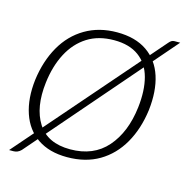

<svg xmlns="http://www.w3.org/2000/svg" viewBox="-88 -612 713 733"><g transform="rotate(15 268.0 -245.5)"><path d="M11 37 492 -516Q497 -522 502 -525Q507 -528 514 -528H536L58 24Q51 31 43.5 34Q36 37 28 37ZM294 -504Q366 -504 412.5 -472Q459 -440 477.5 -382.5Q496 -325 487 -248Q477 -172 444 -114.5Q411 -57 357.5 -25.5Q304 6 231 6Q161 6 114.5 -25.5Q68 -57 48.5 -115Q29 -173 38 -248Q48 -324 81 -382Q114 -440 168.5 -472Q223 -504 294 -504ZM235 -26Q327 -26 380 -86.5Q433 -147 445 -248Q453 -316 439.5 -366.5Q426 -417 388.5 -444.5Q351 -472 291 -472Q229 -472 185 -444Q141 -416 114.5 -365.5Q88 -315 80 -248Q68 -148 106.5 -87Q145 -26 235 -26Z"/></g></svg>

Font: Aleo ExtraLight
Style: Italic
Weight: 250
Italic angle: -7°
Designer: Alessio Laiso
Foundry: Alessio Laiso
Version: Version 2.001;gftools[0.9.29]